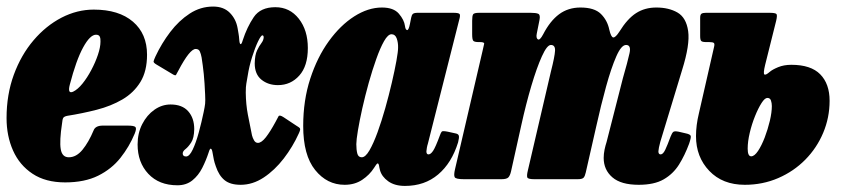

<svg xmlns="http://www.w3.org/2000/svg" viewBox="-20 -560 2638 600"><path d="M0.5 -191Q0.5 -264.5 23.2 -326.5Q46 -388.5 84.8 -434Q123.5 -479.5 172.2 -504.8Q221 -530 273 -530Q351.5 -530 395.5 -492.2Q439.5 -454.5 439.5 -389Q439.5 -337.5 418.8 -303.8Q398 -270 362.5 -249.2Q327 -228.5 282.2 -217Q237.5 -205.5 190 -198Q180.5 -196 177.8 -191.8Q175 -187.5 174 -175Q165.5 -119.5 169.8 -94Q174 -68.5 195 -68.5Q218.5 -68.5 237.8 -92Q257 -115.5 272.5 -152.5Q278 -167.5 301.5 -167.5H378.5Q399 -167.5 403.2 -163Q407.5 -158.5 401 -142.5Q384 -101.5 356.5 -66.8Q329 -32 286.8 -11Q244.5 10 183.5 10Q122.5 10 81.8 -17Q41 -44 20.8 -89.5Q0.5 -135 0.5 -191ZM208.5 -273.5Q223 -280.5 237.8 -298.8Q252.5 -317 265.2 -341Q278 -365 286 -388.8Q294 -412.5 294 -430Q294.5 -439.5 291.8 -445.5Q289 -451.5 280 -451.5Q261.5 -451.5 239.8 -411.8Q218 -372 198 -295Q190.5 -265.5 208.5 -273.5Z M410 -108.5Q410 -144 424.5 -172.2Q439 -200.5 462.5 -217Q486 -233.5 513 -233.5Q549.5 -233.5 568.2 -212.2Q587 -191 587 -156.5Q586.5 -128.5 577.5 -114.8Q568.5 -101 559.8 -94.2Q551 -87.5 551 -80.5Q551 -71 561.5 -71Q572 -71 582.2 -92.5Q592.5 -114 601.2 -146.2Q610 -178.5 616.5 -210Q620 -226.5 621 -235.8Q622 -245 621 -265Q619.5 -301.5 616.8 -328.5Q614 -355.5 610 -380.5Q608 -391.5 604.5 -399.2Q601 -407 591.5 -407Q573 -407 537.5 -339.5Q532 -329 530 -325.8Q528 -322.5 518 -329L469.5 -358Q459 -364 460 -368.5Q461 -373 466 -384Q485 -424.5 512 -460Q539 -495.5 572.8 -517.5Q606.5 -539.5 646 -539.5Q679 -539.5 698.2 -520Q717.5 -500.5 722.5 -472Q724 -463 725.5 -454.5Q727 -446 727.5 -437.5Q728.5 -422.5 731.8 -422Q735 -421.5 738.5 -434Q752 -475.5 773 -506.5Q794 -537.5 840.5 -537.5Q885.5 -537.5 913.8 -501.5Q942 -465.5 942 -410Q942 -353.5 915.2 -323.8Q888.5 -294 848.5 -294Q818 -294 797 -311Q776 -328 776 -362Q776.5 -388 783.2 -402.2Q790 -416.5 796.8 -425.2Q803.5 -434 804 -443Q804 -449.5 800 -449.5Q795.5 -449.5 786.2 -430.2Q777 -411 767.8 -381.8Q758.5 -352.5 754 -323Q751.5 -307.5 749.8 -298.8Q748 -290 748 -270.5Q748.5 -233.5 754.5 -202.2Q760.5 -171 767.5 -137Q769.5 -129 774 -121.2Q778.5 -113.5 786 -113.5Q797 -113.5 810.8 -131Q824.5 -148.5 841 -179Q847.5 -191.5 850.5 -196.8Q853.5 -202 866.5 -193.5L905 -168Q915.5 -162 917.5 -158.5Q919.5 -155 913.5 -142.5Q895 -101.5 866.8 -64.8Q838.5 -28 804 -5.2Q769.5 17.5 732 17.5Q699.5 17.5 681.8 3Q664 -11.5 654.5 -40Q650 -52.5 648.2 -61.5Q646.5 -70.5 644 -84Q642.5 -93.5 639.2 -95.2Q636 -97 632 -83.5Q624 -59 612 -35.2Q600 -11.5 581 3.8Q562 19 534.5 19Q477 19 443.5 -16.8Q410 -52.5 410 -108.5Z M1411.5 -115Q1391.5 -50.5 1349.2 -14.8Q1307 21 1245.5 21Q1213.5 21 1193.2 6.5Q1173 -8 1167.5 -28Q1166 -33.5 1165.5 -36.5Q1165 -39.5 1164.5 -42.5Q1162.5 -51 1159.2 -49Q1156 -47 1149 -35.5Q1135 -13.5 1111.8 2Q1088.5 17.5 1057 17.5Q1002 17.5 964.8 -28.8Q927.5 -75 927.5 -166.5Q927.5 -246.5 949.5 -314Q971.5 -381.5 1007.5 -431.2Q1043.5 -481 1087 -508.8Q1130.5 -536.5 1173.5 -536.5Q1210 -536.5 1226.5 -517.2Q1243 -498 1245.5 -479Q1247 -467 1252 -466Q1257 -465 1261 -485L1265 -505Q1266.5 -513 1270.2 -516.5Q1274 -520 1285.5 -520H1397Q1414 -520 1416.5 -515.8Q1419 -511.5 1415 -498L1317 -110.5Q1315.5 -106.5 1314 -98.5Q1312.5 -90.5 1312.5 -87Q1312.5 -77.5 1319 -77.5Q1326 -77.5 1333.5 -88.8Q1341 -100 1354.5 -136.5Q1358 -146.5 1360.8 -149Q1363.5 -151.5 1379 -148.5L1404 -143Q1412 -141.5 1413.8 -136Q1415.5 -130.5 1411.5 -115ZM1224 -410.5Q1224.5 -426.5 1219.8 -439.8Q1215 -453 1203.5 -453Q1192.5 -453 1180.2 -431.5Q1168 -410 1155.8 -375.5Q1143.5 -341 1132.2 -300.8Q1121 -260.5 1112.2 -221.5Q1103.5 -182.5 1098.5 -152.5Q1093.5 -122.5 1093.5 -109.5Q1093.5 -92.5 1096.5 -80.5Q1099.5 -68.5 1110.5 -68.5Q1122 -68.5 1134.5 -90Q1147 -111.5 1159.8 -146.5Q1172.5 -181.5 1184 -222.2Q1195.5 -263 1204.5 -301.8Q1213.5 -340.5 1218.8 -369.8Q1224 -399 1224 -410.5Z M1477.5 -520H1638.5Q1655.5 -520 1662.2 -516.8Q1669 -513.5 1666 -498L1657.5 -455.5Q1654.5 -441 1660.8 -437Q1667 -433 1677.5 -453Q1699 -494.5 1727.2 -515.5Q1755.5 -536.5 1794 -536.5Q1837.5 -536.5 1857.8 -516.5Q1878 -496.5 1884 -467.5Q1889.5 -443.5 1896.5 -443Q1903.5 -442.5 1915.5 -461Q1940.5 -501.5 1967.8 -519Q1995 -536.5 2031 -536.5Q2070 -536.5 2097.2 -520.8Q2124.5 -505 2130.5 -462.8Q2136.5 -420.5 2111.5 -341L2043.5 -117Q2041 -108.5 2039.2 -99.2Q2037.5 -90 2037.5 -87Q2037.5 -77.5 2044.5 -77.5Q2052 -77.5 2059 -92.2Q2066 -107 2075.5 -133Q2080 -144.5 2084 -147.8Q2088 -151 2100.5 -148.5L2122 -143.5Q2137 -140.5 2138.5 -135.2Q2140 -130 2133.5 -111Q2120 -74.5 2101.8 -45.5Q2083.5 -16.5 2054 0.5Q2024.5 17.5 1976 17.5Q1920.5 17.5 1893.5 -6Q1866.5 -29.5 1866.5 -66.5Q1866.5 -79 1869.2 -92.2Q1872 -105.5 1875.5 -116L1926.5 -315.5Q1941.5 -367.5 1947.2 -393.5Q1953 -419.5 1936.5 -419.5Q1921.5 -419.5 1905.8 -383.5Q1890 -347.5 1874 -289.5Q1858 -231.5 1843.5 -166L1810.5 -21Q1808 -9.5 1803.8 -4.8Q1799.5 0 1785.5 0H1650Q1630.5 0 1628 -5.2Q1625.5 -10.5 1629.5 -27L1701.5 -336Q1713.5 -383 1714.5 -401.2Q1715.5 -419.5 1701.5 -419.5Q1689.5 -419.5 1673.5 -384.2Q1657.5 -349 1640.5 -291.8Q1623.5 -234.5 1609 -168.5L1577 -24.5Q1574 -11.5 1568.8 -5.8Q1563.5 0 1547 0H1430Q1404.5 0 1401 -6.2Q1397.5 -12.5 1402 -31.5L1488 -401Q1492 -418 1493 -423.2Q1494 -428.5 1480 -428.5H1476Q1463.5 -428.5 1459.5 -432Q1455.5 -435.5 1455.5 -453V-495Q1455.5 -510.5 1458.5 -515.2Q1461.5 -520 1477.5 -520Z M2164 -205.5 2211 -411.5Q2214 -422.5 2211 -425.5Q2208 -428.5 2196.5 -428.5H2187Q2175 -428.5 2171.5 -431.8Q2168 -435 2168 -447.5V-504Q2168 -514.5 2172.2 -517.2Q2176.5 -520 2186 -520H2384Q2403.5 -520 2406.5 -516Q2409.5 -512 2405.5 -495L2371 -357Q2364.5 -330 2368.8 -327.2Q2373 -324.5 2385.5 -335.5Q2393.5 -342.5 2411.5 -350Q2429.5 -357.5 2453 -357.5Q2514 -357.5 2543.2 -327.8Q2572.5 -298 2572.5 -245Q2572.5 -192.5 2552.5 -145Q2532.5 -97.5 2496.5 -61Q2460.5 -24.5 2412 -3.5Q2363.5 17.5 2307.5 17.5Q2238 17.5 2196.5 -26Q2155 -69.5 2155 -134.5Q2155 -168.5 2164 -205.5ZM2316.5 -95.5Q2316.5 -71.5 2327.5 -71.5Q2337.5 -71.5 2348.8 -88.2Q2360 -105 2369.8 -130.5Q2379.5 -156 2385.8 -182.5Q2392 -209 2392 -228.5Q2392 -238 2389.2 -246Q2386.5 -254 2378 -254Q2370 -254 2359.8 -238Q2349.5 -222 2339.5 -197.2Q2329.5 -172.5 2323 -145.2Q2316.5 -118 2316.5 -95.5Z"/></svg>

Font: Besley* Condensed Heavy
Style: Italic
Weight: 800
Width: 3
Italic angle: -13°
Designer: Owen Earl
Foundry: indestructible type*
Version: Version 3.000; ttfautohint (v1.8.3)